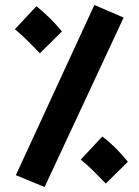

<svg xmlns="http://www.w3.org/2000/svg" viewBox="-20 -721 563 775"><path d="M160 34 44 -14 361 -701 479 -650ZM141 -506Q112 -536 91 -557Q70 -578 40 -603L127 -696Q156 -673 183 -646Q210 -619 230 -594ZM407 20Q378 -10 357 -31Q336 -52 306 -77L393 -170Q423 -147 449.5 -120.5Q476 -94 496 -68Z"/></svg>

Font: Noto Sans Arabic Cond ExtBd
Style: Regular
Weight: 800
Width: 3
Designer: Monotype Design Team, Nadine Chahine, Nizar Qandah and Khaled Hosny
Foundry: Monotype Imaging Inc.
Version: Version 2.012; ttfautohint (v1.8.4.7-5d5b)